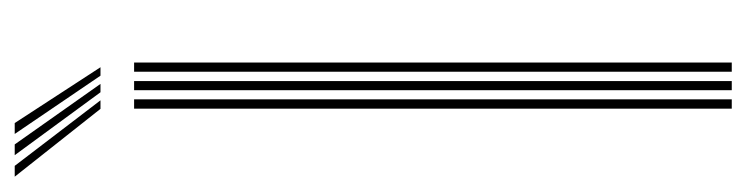

<svg xmlns="http://www.w3.org/2000/svg" viewBox="-418 -608 1000 257"><g transform="rotate(-90 81.5 -480.0)"><path d="M113.5 0V-800H125.8V0ZM64 0V-800H76.5V0ZM88.8 0V-800H101V0ZM63.8 -845 -27 -959.8H-12.5L75.2 -845ZM86 -845 1.8 -959.8H16.2L97.2 -845ZM108.2 -845 30.2 -959.8H44.8L119.5 -845Z"/></g></svg>

Font: Big Shoulders Inline Text Thin Light
Style: Regular
Weight: 300
Version: Version 2.002